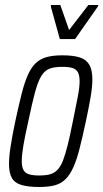

<svg xmlns="http://www.w3.org/2000/svg" viewBox="-20 -739 413 767"><path d="M136 8Q93 8 66 0Q39 -8 27.5 -28Q16 -48 16 -84Q16 -113 22.5 -155Q29 -197 41 -254Q55 -319 66.5 -364.5Q78 -410 91.5 -440Q105 -470 123 -487Q141 -504 166.5 -511Q192 -518 229 -518Q273 -518 299 -509.5Q325 -501 337 -480Q349 -459 349 -421Q349 -393 342 -351.5Q335 -310 323 -254Q309 -189 297.5 -144Q286 -99 272.5 -69.5Q259 -40 241 -22.5Q223 -5 198 1.5Q173 8 136 8ZM136 -38Q162 -38 179 -42.5Q196 -47 209 -60Q222 -73 231.5 -97.5Q241 -122 250.5 -160Q260 -198 271 -254Q283 -313 290.5 -351.5Q298 -390 298 -414Q298 -438 291 -450.5Q284 -463 269 -467.5Q254 -472 229 -472Q197 -472 177.5 -464.5Q158 -457 144.5 -434.5Q131 -412 119.5 -369Q108 -326 93 -254Q80 -197 73.5 -158.5Q67 -120 67 -95Q67 -72 74 -59.5Q81 -47 96.5 -42.5Q112 -38 136 -38ZM219 -583 183 -713 184 -719H221L256 -619L333 -719H373L371 -713L280 -583Z"/></svg>

Font: Saira ExtraCondensed Light
Style: Italic
Weight: 300
Width: 2
Italic angle: -12°
Designer: Hector Gatti with collaboration of the Omnibus-Type team
Foundry: Omnibus-Type
Version: Version 1.101